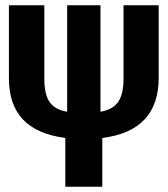

<svg xmlns="http://www.w3.org/2000/svg" viewBox="-20 -712 639 732"><path d="M585 -692V-415Q585 -213 370 -186V0H229V-186Q121 -200 67.5 -256.5Q14 -313 14 -414V-692H149V-413Q149 -352 169 -323Q189 -294 236 -286V-692H363V-286Q410 -294 430.5 -323.5Q451 -353 451 -413V-692Z"/></svg>

Font: Fira Sans Extra Condensed SemiBold
Style: Regular
Weight: 600
Width: 1
Designer: Carrois Corporate & Edenspiekermann AG
Foundry: Carrois Corporate GbR & Edenspiekermann AG
Version: Version 4.203